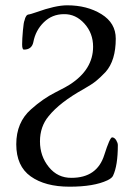

<svg xmlns="http://www.w3.org/2000/svg" viewBox="-20 -684 505 720"><path d="M248 -17.1Q344.2 -17.1 371.1 -103Q392.1 -168.9 400.4 -168.9Q408.7 -168.9 415.5 -158.7Q421.9 -147.9 421.9 -140.1Q421.9 -63 403.8 -24.9Q399.9 -16.1 382.8 -7.8Q332 16.1 240.7 16.1Q149.4 16.1 95.2 -22.5Q41 -61 41 -143.1Q41 -225.1 96.2 -273.9Q141.1 -314 186.5 -336.9Q231.9 -359.9 242.2 -367.2Q329.1 -423.3 329.1 -508.8Q329.1 -559.6 296.4 -595.7Q263.7 -631.8 219.7 -630.9Q175.8 -630.9 144.5 -600.6Q113.3 -570.3 105 -525.9Q99.1 -498 69.8 -498Q63 -498 63 -517.6Q63 -537.1 65.9 -569.3Q68.8 -601.6 71.8 -606.9Q76.7 -629.9 88.9 -629.9Q91.8 -629.9 116.2 -638.2Q188 -664.1 231.9 -664.1Q306.6 -664.1 360.4 -630.9Q414.1 -597.7 414.1 -539.1Q414.1 -457 376 -414.1Q355 -392.1 339.8 -379.9Q324.7 -367.7 293.9 -350.1Q204.1 -300.3 162.1 -248Q129.9 -209 129.9 -153.8Q129.9 -98.6 163.1 -57.6Q196.3 -16.6 248 -17.1Z"/></svg>

Font: EBGaramond
Style: Regular
Weight: 400
Version: Version 000.012g